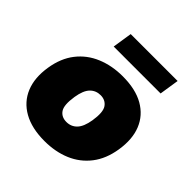

<svg xmlns="http://www.w3.org/2000/svg" viewBox="-191 -855 1013 1013"><g transform="rotate(45 315.5 -348.5)"><path d="M291 12Q196 12 133 -23.5Q70 -59 43.5 -123.5Q17 -188 31 -275Q44 -357 87 -412Q130 -467 196 -494.5Q262 -522 342 -522Q438 -522 500 -486.5Q562 -451 588 -387Q614 -323 600 -235Q587 -153 544.5 -98Q502 -43 437 -15.5Q372 12 291 12ZM302 -141Q337 -141 360.5 -165.5Q384 -190 393 -245Q404 -315 385 -342Q366 -369 330 -369Q295 -369 271.5 -345Q248 -321 239 -265Q228 -195 246.5 -168Q265 -141 302 -141ZM197 -599 214 -709H564L547 -599Z"/></g></svg>

Font: Mulish ExtraBlack
Style: Italic
Weight: 1000
Italic angle: -9°
Designer: Vernon Adams
Foundry: Vernon Adams
Version: Version 3.603; ttfautohint (v1.8.3)